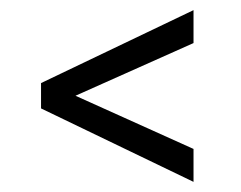

<svg xmlns="http://www.w3.org/2000/svg" viewBox="-20 -448 476 379"><path d="M362 -154 129 -259 362 -363V-428L61 -284V-234L362 -89Z"/></svg>

Font: linja pona
Style: Regular
Weight: 400
Foundry: jan Same & David A Roberts
Version: Version 4.9